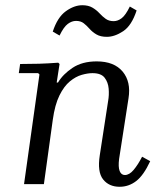

<svg xmlns="http://www.w3.org/2000/svg" viewBox="-20 -705 615 735"><path d="M524 -105 555 -88Q530 -34 501.5 -12Q473 10 438 10Q397 10 374.5 -18.5Q352 -47 362 -111L394 -319Q398 -341 396 -365.5Q394 -390 380.5 -407.5Q367 -425 334 -425Q316 -425 293 -418.5Q270 -412 247.5 -393.5Q225 -375 207.5 -339.5Q190 -304 182 -246L148 0H72L131 -420L126 -425H52L57 -460Q96 -460 129.5 -461Q163 -462 203 -465L208 -460L197 -389H202Q221 -421 258 -445.5Q295 -470 350 -470Q417 -470 449.5 -431Q482 -392 472 -329L436 -97Q432 -66 438 -50.5Q444 -35 458 -35Q475 -35 491.5 -54.5Q508 -74 524 -105ZM477 -680 503 -665Q484 -607 451.5 -585.5Q419 -564 389 -564Q365 -564 349.5 -573Q334 -582 323 -594.5Q312 -607 300.5 -616Q289 -625 271 -625Q255 -625 239.5 -613.5Q224 -602 208 -569L182 -584Q200 -639 232 -662Q264 -685 295 -685Q318 -685 333.5 -676Q349 -667 360.5 -654.5Q372 -642 384.5 -633Q397 -624 415 -624Q431 -624 446 -635.5Q461 -647 477 -680Z"/></svg>

Font: Brygada 1918
Style: Italic
Weight: 400
Italic angle: -8°
Designer: Mateusz Machalski | Borys Kosmynka | Przemek Hoffer
Foundry: NIEPODLEGLA 2018
Version: Version 3.006